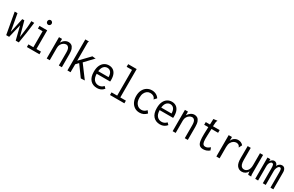

<svg xmlns="http://www.w3.org/2000/svg" viewBox="196 -2110 5459 3565"><g transform="rotate(30 2925.0 -327.0)"><path d="M96 1 14 -457H74L139 -95L206 -406H250L334 -96Q345 -178 352.5 -234Q360 -290 363.5 -328Q367 -366 368.5 -392.5Q370 -419 370 -442V-457H433Q420 -341 403 -227Q386 -113 366 1H300L228 -287L159 1Z M539 0V-57H645V-400H545V-457H711V-57H808V0ZM674 -555Q655 -555 641 -569.5Q627 -584 627 -604Q627 -625 640.5 -639.5Q654 -654 674 -654Q694 -654 708 -639Q722 -624 722 -604Q722 -584 708 -569.5Q694 -555 674 -555Z M964 0V-457H1029V-378Q1053 -420 1089.5 -444Q1126 -468 1167 -468Q1202 -468 1229.5 -450Q1257 -432 1273 -390.5Q1289 -349 1289 -279V0H1224V-277Q1224 -349 1203 -378Q1182 -407 1149 -407Q1122 -407 1094 -389.5Q1066 -372 1047.5 -340.5Q1029 -309 1029 -265V0Z M1529 -227 1476 -171 1475 0H1408V-665H1484V-658Q1478 -652 1476.5 -645Q1475 -638 1475 -621V-247L1679 -459Q1702 -454 1728 -454H1752L1579 -271L1781 0L1697 4Z M2045 10Q1953 10 1898.5 -49.5Q1844 -109 1844 -227Q1844 -307 1869 -360.5Q1894 -414 1936.5 -441Q1979 -468 2033 -468Q2081 -468 2118.5 -445.5Q2156 -423 2178 -375.5Q2200 -328 2200 -251Q2200 -242 2199.5 -234.5Q2199 -227 2198 -218H1909Q1912 -127 1951 -87Q1990 -47 2046 -47Q2110 -47 2151 -96L2189 -58Q2135 10 2045 10ZM1911 -274H2132Q2132 -340 2104.5 -377Q2077 -414 2028 -414Q1985 -414 1952.5 -381.5Q1920 -349 1911 -274Z M2321 0V-57H2442V-608H2327V-665H2509V-57H2629V0Z M2956 11Q2895 11 2848.5 -19Q2802 -49 2776 -103Q2750 -157 2750 -228Q2750 -301 2777 -354.5Q2804 -408 2850.5 -437Q2897 -466 2955 -466Q3006 -466 3046.5 -444.5Q3087 -423 3111 -385L3070 -341L3064 -333L3059 -338Q3058 -346 3055 -353.5Q3052 -361 3041 -374Q3022 -392 3000 -399.5Q2978 -407 2949 -407Q2915 -407 2885.5 -387Q2856 -367 2837.5 -328Q2819 -289 2819 -232Q2819 -149 2858.5 -100.5Q2898 -52 2960 -52Q3023 -52 3067 -106L3105 -56Q3045 11 2956 11Z M3395 10Q3303 10 3248.5 -49.5Q3194 -109 3194 -227Q3194 -307 3219 -360.5Q3244 -414 3286.5 -441Q3329 -468 3383 -468Q3431 -468 3468.5 -445.5Q3506 -423 3528 -375.5Q3550 -328 3550 -251Q3550 -242 3549.5 -234.5Q3549 -227 3548 -218H3259Q3262 -127 3301 -87Q3340 -47 3396 -47Q3460 -47 3501 -96L3539 -58Q3485 10 3395 10ZM3261 -274H3482Q3482 -340 3454.5 -377Q3427 -414 3378 -414Q3335 -414 3302.5 -381.5Q3270 -349 3261 -274Z M3664 0V-457H3729V-378Q3753 -420 3789.5 -444Q3826 -468 3867 -468Q3902 -468 3929.5 -450Q3957 -432 3973 -390.5Q3989 -349 3989 -279V0H3924V-277Q3924 -349 3903 -378Q3882 -407 3849 -407Q3822 -407 3794 -389.5Q3766 -372 3747.5 -340.5Q3729 -309 3729 -265V0Z M4320 8Q4267 8 4239 -18Q4211 -44 4202 -100.5Q4193 -157 4195 -248L4200 -396H4112V-454H4202L4206 -574L4276 -583L4286 -584L4287 -577Q4282 -570 4278.5 -563Q4275 -556 4273 -539L4267 -454H4410V-396H4268L4262 -243Q4259 -168 4265 -126.5Q4271 -85 4287 -68.5Q4303 -52 4330 -52Q4360 -52 4383.5 -65Q4407 -78 4431 -97L4451 -40Q4420 -15 4387.5 -3.5Q4355 8 4320 8Z M4602 -457H4672L4671 -374Q4688 -420 4725 -444Q4762 -468 4803 -468Q4869 -468 4913 -418L4884 -362L4881 -353L4874 -356Q4871 -364 4867.5 -372Q4864 -380 4852 -391Q4827 -408 4799 -408Q4769 -408 4739.5 -390.5Q4710 -373 4690.5 -336.5Q4671 -300 4671 -242V1H4602Z M5149 11Q5086 11 5046.5 -38Q5007 -87 5008 -202L5009 -457H5075V-202Q5075 -140 5087 -106.5Q5099 -73 5119.5 -59.5Q5140 -46 5165 -46Q5208 -46 5240.5 -84.5Q5273 -123 5273 -205V-457H5339V-71Q5339 -53 5340 -35.5Q5341 -18 5348 0H5284Q5277 -17 5275.5 -34Q5274 -51 5274 -68Q5256 -31 5223 -10Q5190 11 5149 11Z M5434 0V-457H5496V-412Q5510 -437 5532 -452.5Q5554 -468 5578 -468Q5605 -468 5625 -449Q5645 -430 5651 -401Q5662 -431 5687.5 -449.5Q5713 -468 5743 -468Q5785 -468 5805 -435Q5825 -402 5823 -351V0H5761V-324Q5761 -366 5756 -385Q5751 -404 5743 -410Q5735 -416 5724 -416Q5707 -416 5692.5 -398.5Q5678 -381 5669 -354.5Q5660 -328 5660 -302V0H5597V-318Q5597 -375 5588 -394.5Q5579 -414 5554 -414Q5536 -414 5516 -385Q5496 -356 5496 -305V0Z"/></g></svg>

Font: Inconsolata SemiCondensed
Style: Regular
Weight: 400
Width: 4
Monospace: yes
Designer: Raph Levien, Cyreal, Brenton Simpson
Foundry: Raph Levien, Cyreal, Google
Version: Version 3.000; ttfautohint (v1.8.2.53-6de2)